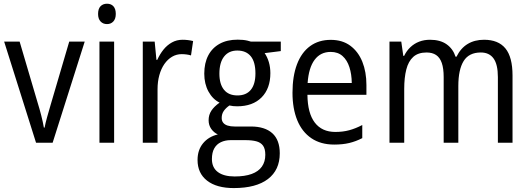

<svg xmlns="http://www.w3.org/2000/svg" viewBox="-20 -756 2807 1017"><path d="M170.9 0 2 -535.6H84L179.7 -210.9Q189.5 -179.7 198.5 -144.3Q207.5 -108.9 212.4 -80.1H216.3Q220.2 -102.1 229.5 -135.5Q238.8 -168.9 248.5 -201.7L346.7 -535.6H428.7L258.8 0Z M584.5 -535.6V0H506.8V-535.6ZM546.9 -736.3Q568.4 -736.3 580.8 -722.7Q593.3 -709 593.3 -682.1Q593.3 -656.2 580.3 -642.3Q567.4 -628.4 546.9 -628.4Q525.9 -628.4 512.7 -642.3Q499.5 -656.2 499.5 -682.1Q499.5 -709.5 512.5 -722.9Q525.4 -736.3 546.9 -736.3Z M947.3 -545.4Q960.9 -545.4 975.3 -543.7Q989.7 -542 1002.9 -538.6L991.7 -462.4Q981 -465.8 968 -467.5Q955.1 -469.2 942.4 -469.2Q915 -469.2 891.6 -455.6Q868.2 -441.9 850.8 -417Q833.5 -392.1 824 -357.9Q814.5 -323.7 814.5 -283.2V0H736.3V-535.6H799.3L808.6 -439H813Q826.7 -469.2 845.9 -493.2Q865.2 -517.1 890.6 -531.2Q916 -545.4 947.3 -545.4Z M1218.3 240.2Q1127.4 240.2 1076.9 200.9Q1026.4 161.6 1026.4 91.3Q1026.4 38.6 1055.4 3.2Q1084.5 -32.2 1133.8 -43.9Q1112.8 -53.7 1098.9 -73.2Q1085 -92.8 1085 -119.1Q1085 -147.5 1099.6 -169.7Q1114.3 -191.9 1143.1 -212.4Q1106.4 -230.5 1084.2 -271.2Q1062 -312 1062 -365.7Q1062 -421.9 1083 -462.2Q1104 -502.4 1143.6 -524.2Q1183.1 -545.9 1238.8 -545.9Q1252.9 -545.9 1265.9 -544.7Q1278.8 -543.5 1289.8 -541Q1300.8 -538.6 1309.1 -535.6H1467.3V-485.4L1381.8 -474.6Q1396 -454.1 1404.1 -426.8Q1412.1 -399.4 1412.1 -368.7Q1412.1 -287.1 1365.5 -240Q1318.8 -192.9 1235.8 -192.9Q1213.9 -192.9 1195.3 -197.3Q1176.8 -184.6 1165.5 -168.7Q1154.3 -152.8 1154.3 -130.9Q1154.3 -115.7 1162.4 -105.7Q1170.4 -95.7 1185.8 -90.8Q1201.2 -85.9 1223.1 -85.9H1309.1Q1382.8 -85.9 1422.4 -50.3Q1461.9 -14.6 1461.9 56.2Q1461.9 144.5 1399.2 192.4Q1336.4 240.2 1218.3 240.2ZM1222.7 178.7Q1276.9 178.7 1313 165.5Q1349.1 152.3 1367.2 126.5Q1385.3 100.6 1385.3 64Q1385.3 31.7 1373 15.1Q1360.8 -1.5 1337.4 -7.6Q1314 -13.7 1280.3 -13.7H1202.1Q1172.9 -13.7 1150.1 -2.9Q1127.4 7.8 1115 29.8Q1102.5 51.8 1102.5 86.4Q1102.5 131.8 1134 155.3Q1165.5 178.7 1222.7 178.7ZM1237.8 -250.5Q1284.2 -250.5 1308.6 -280.3Q1333 -310.1 1333 -367.2Q1333 -428.2 1308.1 -458.3Q1283.2 -488.3 1236.8 -488.3Q1191.9 -488.3 1167 -456.5Q1142.1 -424.8 1142.1 -365.7Q1142.1 -310.5 1166.5 -280.5Q1190.9 -250.5 1237.8 -250.5Z M1731.9 -544.9Q1793.5 -544.9 1835.4 -513.9Q1877.4 -482.9 1899.2 -429Q1920.9 -375 1920.9 -305.7V-253.9H1608.4Q1609.4 -156.7 1647.2 -106.9Q1685.1 -57.1 1756.3 -57.1Q1796.4 -57.1 1829.8 -66.2Q1863.3 -75.2 1898.9 -93.8V-24.4Q1864.7 -6.8 1829.8 1.5Q1794.9 9.8 1750.5 9.8Q1678.7 9.8 1629.2 -23.9Q1579.6 -57.6 1554.4 -119.4Q1529.3 -181.2 1529.3 -264.6Q1529.3 -352.5 1553.2 -415.5Q1577.1 -478.5 1622.6 -511.7Q1668 -544.9 1731.9 -544.9ZM1731.4 -481Q1677.7 -481 1646.5 -439.2Q1615.2 -397.5 1609.4 -316.4H1843.3Q1842.8 -362.8 1830.8 -400.1Q1818.8 -437.5 1794.4 -459.2Q1770 -481 1731.4 -481Z M2543.9 -545.4Q2619.6 -545.4 2657.2 -499.5Q2694.8 -453.6 2694.8 -356V0H2617.2V-347.7Q2617.2 -415 2594.2 -446.5Q2571.3 -478 2526.9 -478Q2463.9 -478 2435.8 -432.6Q2407.7 -387.2 2407.7 -300.3V0H2330.1V-348.1Q2330.1 -393.6 2320.1 -422.4Q2310.1 -451.2 2290 -464.6Q2270 -478 2239.3 -478Q2194.8 -478 2168.9 -454.6Q2143.1 -431.2 2132.1 -387.9Q2121.1 -344.7 2121.1 -285.2V0H2043V-535.6H2105.5L2116.2 -460H2120.6Q2133.8 -487.3 2154.1 -506.3Q2174.3 -525.4 2200.4 -535.4Q2226.6 -545.4 2257.8 -545.4Q2311.5 -545.4 2345.5 -521.5Q2379.4 -497.6 2393.1 -455.6H2397.9Q2420.4 -501 2457.3 -523.2Q2494.1 -545.4 2543.9 -545.4Z"/></svg>

Font: Open Sans SemiCondensed
Style: Regular
Weight: 400
Width: 4
Designer: Monotype Design Team
Foundry: Monotype Imaging Inc.
Version: Version 3.000